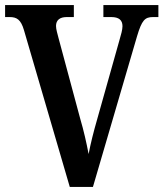

<svg xmlns="http://www.w3.org/2000/svg" viewBox="-20 -734 642 754"><path d="M74 -616 254 0H345L518 -591C537 -655 549 -667 581 -667H602V-714H386V-667H417C447 -667 461 -655 461 -631C461 -617 455 -597 449 -576L362 -267C347 -215 336 -171 328 -129C320 -171 309 -221 295 -268L210 -584C206 -601 200 -618 200 -632C200 -655 215 -667 242 -667H270V-714H0V-667H18C46 -667 62 -657 74 -616Z"/></svg>

Font: Noto Serif Bengali Condensed
Style: Regular
Weight: 400
Width: 3
Designer: Juan Bruce, Universal Thirst, Indian Type Foundry and the Monotype Design Team.
Foundry: Monotype Imaging Inc.
Version: Version 2.003